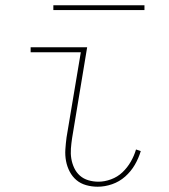

<svg xmlns="http://www.w3.org/2000/svg" viewBox="-20 -699 640 727"><path d="M350 8Q327 8 306 2Q285 -4 269.5 -17Q254 -30 244 -49Q234 -68 230 -89.5Q226 -111 227.5 -133.5Q229 -156 232 -179L286 -501H96V-520H310L253 -176Q250 -156 248.5 -136.5Q247 -117 250 -98.5Q253 -80 261 -63Q269 -46 282.5 -34Q296 -22 314.5 -16.5Q333 -11 353 -11Q376 -11 400.5 -20Q425 -29 443.5 -46.5Q462 -64 475 -86.5Q488 -109 495 -133L513 -127Q505 -100 490.5 -75Q476 -50 454 -30.5Q432 -11 404.5 -1.5Q377 8 350 8ZM527 -661H182V-679H527Z"/></svg>

Font: Iosevka HT Thin Extended
Style: Italic
Weight: 100
Width: 7
Italic angle: -9°
Monospace: yes
Designer: Belleve Invis
Foundry: Belleve Invis
Version: Version 32.3.0; ttfautohint (v1.8.4)